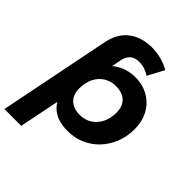

<svg xmlns="http://www.w3.org/2000/svg" viewBox="-279 -894 1229 1229"><g transform="rotate(45 335.5 -279.5)"><path d="M-20 194 133 -570Q147 -633 180 -673Q213 -713 261.5 -733Q310 -753 367 -753Q415 -753 457.5 -741Q500 -729 532 -710L473 -600Q450 -615 425.5 -622.5Q401 -630 375 -630Q338 -630 315.5 -610Q293 -590 286 -554L259 -420L219 -270L196 -121L132 194ZM365 8Q266 8 213 -44.5Q160 -97 160 -196Q160 -300 193.5 -378Q227 -456 288 -499.5Q349 -543 430 -543Q497 -543 549.5 -512.5Q602 -482 631.5 -428Q661 -374 661 -304Q661 -238 638.5 -181Q616 -124 576 -81.5Q536 -39 482 -15.5Q428 8 365 8ZM347 -120Q393 -120 428.5 -142.5Q464 -165 484 -205Q504 -245 504 -297Q504 -353 472 -384Q440 -415 382 -415Q336 -415 300.5 -393Q265 -371 245 -331Q225 -291 225 -239Q225 -183 257 -151.5Q289 -120 347 -120Z"/></g></svg>

Font: Montserrat Thin
Style: Bold Italic
Weight: 700
Italic angle: -11.3°
Version: Version 9.000